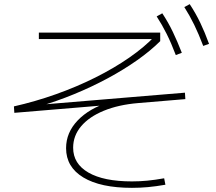

<svg xmlns="http://www.w3.org/2000/svg" viewBox="-20 -875 1040 924"><path d="M615 29Q464 29 381 -21Q298 -71 298 -162Q298 -237 354 -295.5Q410 -354 507 -384L505 -370L49 -332L47 -363Q149 -386 249 -421.5Q349 -457 439 -502Q529 -547 602.5 -598Q676 -649 726 -702L735 -687H167V-718H751V-677Q705 -631 640.5 -585.5Q576 -540 499 -498.5Q422 -457 337 -422Q252 -387 165 -362L161 -370L870 -429L872 -398L645 -379Q550 -371 479.5 -342Q409 -313 370.5 -267.5Q332 -222 332 -164Q332 -87 405.5 -44.5Q479 -2 615 -2Q652 -2 688.5 -5.5Q725 -9 770 -17L776 14Q730 22 692 25.5Q654 29 615 29ZM826 -610Q804 -668 782 -712Q760 -756 734 -796L761 -811Q790 -767 812 -721Q834 -675 855 -621ZM958 -654Q936 -712 914.5 -756Q893 -800 867 -841L893 -855Q922 -811 944 -765Q966 -719 986 -664Z"/></svg>

Font: M PLUS 1 ExtraLight
Style: Regular
Weight: 250
Version: Version 1.001